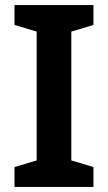

<svg xmlns="http://www.w3.org/2000/svg" viewBox="-20 -734 424 754"><path d="M347 0H37V-78L124 -104V-610L37 -636V-714H347V-636L260 -610V-104L347 -78Z"/></svg>

Font: Noto Sans Oriya SemiBold
Style: Regular
Weight: 600
Version: Version 2.003